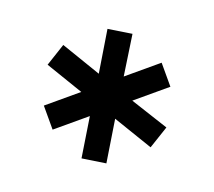

<svg xmlns="http://www.w3.org/2000/svg" viewBox="-73 -783 609 546"><g transform="rotate(-20 231.5 -510.0)"><path d="M164.1 -330.6 102.5 -368.2 166 -473.1H53.2V-545.9H166.5L103 -651.4L164.1 -689L231 -577.6L297.9 -689L359.9 -651.4L294.9 -545.9H409.7V-473.1H294.4L359.4 -368.2L297.9 -330.6L231 -441.4Z"/></g></svg>

Font: Shanti
Style: Regular
Weight: 400
Designer: Vernon Adams
Foundry: Vernon Adams
Version: Version 1.100; ttfautohint (v1.8.4)